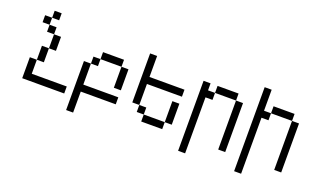

<svg xmlns="http://www.w3.org/2000/svg" viewBox="-79 -1056 2657 1611"><g transform="rotate(20 1250.0 -250.0)"><path d="M500 0V-62.5H187.5Q187.5 -62.5 187.5 -187.5H125V0ZM250 -562.5V-625H187.5V-562.5H125V-500H187.5V-437.5H250Q250 -437.5 250 -312.5H187.5Q187.5 -312.5 187.5 -187.5H250Q250 -187.5 250 -312.5H312.5Q312.5 -312.5 312.5 -437.5H250V-500H187.5V-562.5Z M937.5 -62.5V-125H625V-312.5H562.5V125H625V-62.5ZM875 -375V-187.5H937.5V-375ZM625 -312.5H687.5V-375H625ZM687.5 -375H875V-437.5H687.5Z M1437.5 -312.5V-375H1125V-562.5H1062.5V-125H1125V-62.5H1187.5V0H1375V-62.5H1187.5V-125H1125V-312.5ZM1375 -62.5H1437.5V-250H1375Z M1562.5 -500Q1562.5 -500 1562.5 125H1625Q1625 125 1625 -375H1687.5V-437.5H1625V-500ZM1875 -437.5V0H1937.5V-437.5ZM1687.5 -437.5H1875V-500H1687.5Z M2062.5 -625Q2062.5 -625 2062.5 125H2125Q2125 125 2125 -375H2187.5V-437.5H2125V-625ZM2375 -437.5V0H2437.5V-437.5ZM2187.5 -437.5H2375V-500H2187.5Z"/></g></svg>

Font: Unifont
Style: Regular
Weight: 500
Version: Version 15.1.04